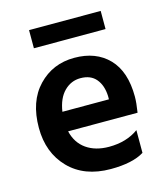

<svg xmlns="http://www.w3.org/2000/svg" viewBox="-104 -763 738 849"><g transform="rotate(-15 264.5 -338.5)"><path d="M436 -682V-599H108V-682ZM370 -295V-310Q368 -359 343.5 -388.5Q319 -418 272 -418Q229 -418 197.5 -386.5Q166 -355 157 -295ZM452 -132V-28Q399 5 299 5Q178 5 108 -67Q38 -139 38 -253Q38 -374 104 -443Q170 -512 269 -512Q368 -512 426 -452Q484 -392 484 -277Q484 -249 477 -205H159Q172 -150 213.5 -121Q255 -92 317 -92Q397 -92 452 -132Z"/></g></svg>

Font: Hind Semibold
Style: Regular
Weight: 600
Designer: Manushi Parikh, Satya Rajpurohit
Foundry: Indian Type Foundry
Version: Version 1.201;PS 1.0;hotconv 1.0.78;makeotf.lib2.5.61930; tt